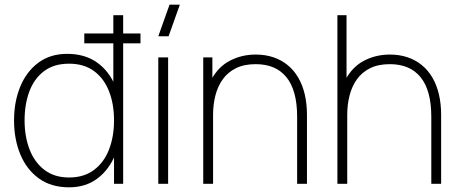

<svg xmlns="http://www.w3.org/2000/svg" viewBox="-20 -785 1964 820"><path d="M275 15Q198.5 15 146.2 -22.8Q94 -60.5 67 -125.2Q40 -190 40 -271Q40 -350.5 66.5 -415Q93 -479.5 143.8 -517.2Q194.5 -555 267 -555Q342.5 -555 394.2 -518.2Q446 -481.5 472.5 -417.2Q499 -353 499 -271Q499 -190.5 472.8 -125.8Q446.5 -61 396.5 -23Q346.5 15 275 15ZM275 -27Q338.5 -27 381.2 -59Q424 -91 445.5 -146.2Q467 -201.5 467 -271Q467 -341.5 445.2 -396.2Q423.5 -451 380.8 -482Q338 -513 275 -513Q210.5 -513 168.2 -481.2Q126 -449.5 105.5 -394.8Q85 -340 85 -271Q85 -201.5 106.5 -146.2Q128 -91 170.2 -59Q212.5 -27 275 -27ZM506 0H467V-425H464V-720H506ZM580 -600H340V-642H580Z M698 0H656V-540H698ZM656 -630H700L748 -765H704Z M1291 0H1249V-286Q1249 -344 1237.2 -386.2Q1225.5 -428.5 1202.5 -456.2Q1179.5 -484 1146.8 -497.5Q1114 -511 1072 -511Q1022.5 -511 987.8 -493.8Q953 -476.5 931.5 -446.5Q910 -416.5 900 -377.5Q890 -338.5 890 -295L851 -294Q851 -386.5 881.5 -443.2Q912 -500 962.2 -526Q1012.5 -552 1072 -552Q1113 -552 1147.2 -540.5Q1181.5 -529 1208.2 -507.2Q1235 -485.5 1253.5 -454Q1272 -422.5 1281.5 -382.2Q1291 -342 1291 -294ZM890 0H848V-540H887V-430H890Z M1864 0H1822V-286Q1822 -344 1810.2 -386.2Q1798.5 -428.5 1775.5 -456.2Q1752.5 -484 1719.8 -497.5Q1687 -511 1645 -511Q1595.5 -511 1560.8 -493.8Q1526 -476.5 1504.5 -446.5Q1483 -416.5 1473 -377.5Q1463 -338.5 1463 -295L1424 -294Q1424 -386.5 1454.5 -443.2Q1485 -500 1535.2 -526Q1585.5 -552 1645 -552Q1686 -552 1720.2 -540.5Q1754.5 -529 1781.2 -507.2Q1808 -485.5 1826.5 -454Q1845 -422.5 1854.5 -382.2Q1864 -342 1864 -294ZM1463 0H1421V-720H1460V-295H1463Z"/></svg>

Font: Manrope Variable Light
Style: Regular
Weight: 200
Designer: Mikhail Sharanda
Foundry: Mikhail Sharanda
Version: Version 4.505